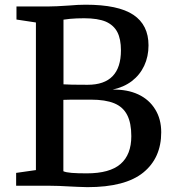

<svg xmlns="http://www.w3.org/2000/svg" viewBox="-20 -770 724 796"><path d="M128.9 -64.9V-676.8L48.3 -689V-743.2H181.2Q210.4 -743.2 266.1 -747.1Q303.7 -750.5 335 -750.5Q470.2 -750.5 533 -708.5Q595.7 -666.5 595.7 -582Q595.7 -535.6 577.9 -497.6Q560.1 -459.5 526.4 -433.6Q492.7 -408.2 446.3 -398.4Q507.3 -399.9 553 -378.7Q598.6 -357.4 623.5 -316.4Q648.4 -276.4 648.4 -221.7Q648.4 -115.2 574 -54.7Q499.5 5.9 342.3 5.9Q323.7 5.9 302 4.6Q280.3 3.4 275.9 3.4Q220.7 0 182.1 0H46.9V-53.2ZM243.2 -420.4Q265.1 -418.5 343.3 -418.5Q481.4 -418.5 481.4 -561.5Q481.4 -607.9 466.6 -636.7Q451.7 -665.5 418.9 -680.2Q385.3 -694.3 329.1 -694.3Q296.4 -694.3 270.5 -691.9L243.2 -688.5ZM242.7 -60.1Q253.4 -55.2 277.3 -53.2Q301.3 -51.3 339.4 -51.3Q435.1 -51.3 479.7 -90.1Q524.4 -128.9 524.4 -205.6Q524.4 -259.8 507.3 -293.2Q490.2 -326.7 453.6 -341.8Q417 -356.9 356.4 -356.9H309.1Q263.2 -356.9 242.7 -356Z"/></svg>

Font: Merriweather
Style: Regular
Weight: 400
Designer: Eben Sorkin
Foundry: Eben Sorkin
Version: Version 1.584; ttfautohint (v1.8.1)